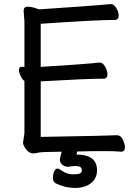

<svg xmlns="http://www.w3.org/2000/svg" viewBox="-20 -738 678 944"><path d="M253.4 163.1Q240.2 154.8 240.2 136.2Q240.2 120.1 246.3 105.5Q252.4 90.8 262.2 90.8Q269 90.8 282.2 100.1Q309.1 119.1 337.2 119.1Q365.2 119.1 373.8 114.5Q382.3 109.9 382.3 98.1Q382.3 78.1 351.1 78.1Q338.4 78.1 315.4 82Q297.4 82 285.9 71.5Q274.4 61 274.4 47.9Q274.4 38.1 283.2 7.8Q179.2 8.8 168.2 12.5Q157.2 16.1 142.1 16.1Q124 16.1 108.6 -3.4Q93.3 -22.9 93.3 -37.1L100.1 -84V-339.8Q90.3 -346.2 81.8 -363.5Q73.2 -380.9 73.2 -393.1Q73.2 -410.2 89.4 -410.2L100.1 -408.2V-633.8L96.2 -685.1Q96.2 -705.1 116.2 -705.1Q131.3 -705.1 151.4 -699.2L171.4 -691.9Q453.1 -710.9 488.3 -714.8Q514.2 -717.8 526.4 -717.8Q540 -717.8 551.8 -698.5Q563.5 -679.2 563.5 -662.1Q563.5 -640.1 544.4 -640.1Q456.1 -640.1 180.2 -621.1V-409.2Q397.5 -422.9 433.1 -426.8Q459.5 -430.2 471.2 -430.2Q485.4 -430.2 496.8 -410.6Q508.3 -391.1 508.3 -373Q508.3 -351.1 489.3 -351.1Q404.3 -351.1 180.2 -337.9V-64.9Q523.4 -70.8 555.2 -73.2Q573.2 -73.2 583.7 -52Q594.2 -30.8 594.2 -14.2Q594.2 7.8 576.2 7.8Q552.2 4.9 489.3 4.9Q422.4 4.9 359.4 6.8L356.4 22H357.4Q457 22 457 99.1Q457 139.2 427.2 162.6Q397.5 186 348.4 186Q299.3 186 253.4 163.1Z"/></svg>

Font: LXGW WenKai GB Screen
Style: Regular
Weight: 400
Designer: LXGW / Fontworks Inc.
Foundry: LXGW / Fontworks Inc.
Version: Version 1.321;February 19, 2024;FontCreator 14.0.0.2901 64-b